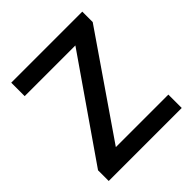

<svg xmlns="http://www.w3.org/2000/svg" viewBox="-191 -848 986 986"><g transform="rotate(-45 301.5 -355.5)"><path d="M569.3 -97.2V0H39.1V-77.6L410.2 -613.3H42V-710.9H558.1V-635.3L188 -97.2Z"/></g></svg>

Font: Vazirmatn UI FD Medium
Style: Regular
Weight: 500
Designer: Saber Rastikerdar
Foundry: Saber Rastikerdar
Version: Version 33.003